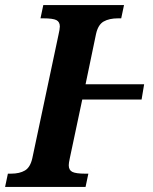

<svg xmlns="http://www.w3.org/2000/svg" viewBox="-41 -734 602 754"><path d="M-10 -52H2Q36 -52 57 -64.5Q78 -77 86 -113L188 -594Q194 -620 194 -630Q194 -648 180.5 -655Q167 -662 129 -662H118L129 -714H446L435 -662H423Q388 -662 366 -649.5Q344 -637 336 -600L295 -403H525L515 -343H282L233 -112Q229 -94 229 -85Q229 -66 243 -59Q257 -52 294 -52H306L295 0H-21Z"/></svg>

Font: Noto Serif Narrow
Style: Bold Italic
Weight: 700
Width: 4
Italic angle: -12°
Designer: Monotype Design Team
Foundry: Monotype Imaging Inc.
Version: Version 1.001